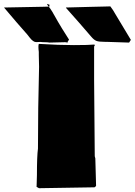

<svg xmlns="http://www.w3.org/2000/svg" viewBox="-143 -968 705 1005"><path d="M50.3 -52.2Q50.3 -151.4 55.7 -189.9Q55.7 -402.3 61.5 -618.2Q60.1 -648.9 60.1 -680.2V-696.3Q58.1 -711.4 58.1 -723.1Q58.1 -734.9 60.5 -738.3Q165 -731.9 243.7 -731.9Q322.3 -731.9 351.6 -734.9Q352.5 -733.4 353 -726.6H349.6V-549.8L353 -152.3Q353 -147.9 354.5 -145V-144Q356 -141.1 356 -137.7L359.9 4.4Q357.4 9.8 351.1 12.7H334.5L61 17.1Q56.2 14.6 48.3 9.8L48.8 1.5ZM-121.6 -928.7 83 -932.6Q95.7 -932.6 100.1 -933.1H106L111.8 -933.6Q119.1 -925.8 133.3 -902.3L138.7 -892.1V-892.6L160.6 -854Q174.3 -829.6 218.3 -760.7L209 -745.6Q203.6 -747.1 198.2 -747.1L116.7 -745.1Q104.5 -747.1 91.1 -747.1Q77.6 -747.1 68.4 -748.5Q61.5 -747.6 46.1 -747.6Q30.8 -747.6 12.2 -771.5L0 -787.1Q-53.2 -846.7 -121.6 -928.2ZM203.1 -928.7 331.5 -932.1 397 -933.6 434.6 -934.6Q449.7 -915 460.4 -895L542 -759.3L532.7 -745.1L427.7 -748.5L416 -749H406.2Q374.5 -749 361.8 -753.9Q349.1 -758.8 335 -775.4Q275.9 -844.7 202.1 -927.2Q202.6 -927.2 202.6 -928.2ZM102.5 -947.8 115.7 -943.4V-933.6H113.3Q109.4 -933.6 102.5 -947.8ZM206.5 -740.2Q207.5 -742.2 207.5 -742.7L210 -745.6Q210.4 -745.1 211.4 -745.1ZM-122.1 -928.7 -121.6 -928.2H-122.6Z"/></svg>

Font: Bowlby One
Style: Regular
Weight: 400
Designer: vernon adams
Foundry: vernon adams
Version: Version 1.001